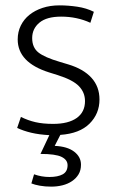

<svg xmlns="http://www.w3.org/2000/svg" viewBox="-20 -496 436 716"><path d="M317 -411Q267 -434 208 -434Q154 -434 127 -411.5Q100 -389 100 -354Q100 -319 123 -300.5Q146 -282 204 -265L234 -256Q291 -239 321 -206Q351 -173 351 -125Q351 -72 314 -35Q277 2 205 7L184 48Q231 50 256.5 69.5Q282 89 282 118Q282 139 273 154Q264 169 248.5 179.5Q233 190 213 195Q193 200 171 200Q148 200 128.5 196.5Q109 193 97 188L107 154Q135 164 164 164Q196 164 214 154Q232 144 232 120Q232 100 209.5 89Q187 78 131 78L164 8Q126 6 96.5 -1Q67 -8 44 -19L58 -60Q84 -47 112 -40.5Q140 -34 178 -34Q235 -34 266 -56Q297 -78 297 -119Q297 -151 274.5 -174.5Q252 -198 195 -216L163 -226Q46 -263 46 -349Q46 -377 57.5 -400.5Q69 -424 89.5 -440.5Q110 -457 138.5 -466.5Q167 -476 202 -476Q234 -476 268 -471Q302 -466 330 -452Z"/></svg>

Font: Mukta Mahee ExtraLight
Style: Regular
Weight: 275
Designer: Shuchita Grover, Noopur Datye, Girish Dalvi, Yashodeep Gholap
Foundry: Ek Type
Version: Version 2.538;PS 1.000;hotconv 16.6.51;makeotf.lib2.5.65220;